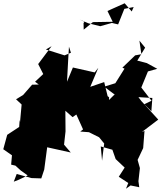

<svg xmlns="http://www.w3.org/2000/svg" viewBox="-23 -1109 986 1172"><path d="M492 -976 463 -990 516 -967 589 -949 660 -969 698 -960 736 -1055 793 -1066 781 -1039 738 -1089 633 -1042 665 -976 544 -974 488 -928 487 -968ZM61 0 79 -47 169 -22 229 -20 247 -74 265 -210 409 -178 368 -226 377 -307 376 -433 420 -394 443 -410 484 -319 467 -306 520 -302 582 -271 613 -233 600 -128 592 -215 663 -195 683 -138 738 -86 702 -30 760 8 746 43 774 23 827 34 822 -3 831 -83 817 -133 851 -205 859 -310 843 -303 943 -379 840 -492 822 -516 907 -511 901 -430 858 -473 902 -494 827 -591 833 -559 880 -673 937 -689 873 -724 815 -739 863 -818 828 -861 840 -778 802 -771 724 -696 737 -690 681 -601 613 -580 683 -527 703 -549 671 -527 589 -446 639 -425 643 -515 634 -522 613 -608 528 -579 577 -695 555 -667 422 -697 386 -610 393 -740 398 -824 410 -787 371 -771 257 -807 292 -827 210 -718 241 -657 191 -610 214 -593 173 -592 118 -529 75 -503 109 -471 96 -328 112 -295 97 -377 94 -334 21 -286 -3 -198 50 -161 45 -104 71 -98 104 -68 146 -38 92 -12Z"/></svg>

Font: Hussar Lance
Style: Italic
Weight: 700
Foundry: Cannot Into Space Fonts, PlusOne Fonts
Version: Version 2.27